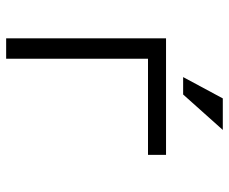

<svg xmlns="http://www.w3.org/2000/svg" viewBox="-80 -663 744 624"><g transform="rotate(90 292.0 -351.0)"><path d="M104.5 -518.6V1H170.9V-460H483.4V-518.6ZM402.3 -703.1H299.8L230.5 -574.2H287.1Z"/></g></svg>

Font: Dotum
Style: Regular
Weight: 400
Version: Version 2.21